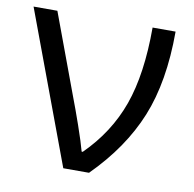

<svg xmlns="http://www.w3.org/2000/svg" viewBox="-66 -601 673 667"><g transform="rotate(10 271.0 -267.5)"><path d="M0 -535.2H84L190.9 -247.1Q203.6 -214.4 223.9 -156.2Q244.1 -98.1 252 -67.9H255.9Q342.3 -153.3 381.1 -262Q419.9 -370.6 419.9 -535.2H501Q501 -357.9 450.4 -233.9Q399.9 -109.9 290 0H199.2Z"/></g></svg>

Font: WebKoruri
Style: Regular
Weight: 400
Foundry: lindwurm / mohemohe
Version: Version 1.00